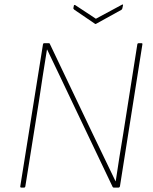

<svg xmlns="http://www.w3.org/2000/svg" viewBox="-20 -851 694 871"><path d="M77 0Q71 0 72 -6L175 -650Q176 -655 180 -655H201Q204 -655 205 -654Q206 -653 207 -650L400 -245Q426 -192 451.5 -138Q477 -84 504 -29H505Q513 -83 521.5 -137Q530 -191 539 -244L603 -650Q604 -655 609 -655H622Q627 -655 626 -650L524 -5Q522 0 518 0H496Q493 0 491 -3L308 -387Q280 -447 251 -507Q222 -567 194 -626H193Q183 -566 174 -507Q165 -448 156 -388L95 -6Q94 0 89 0ZM532 -829Q535 -831 537 -830.5Q539 -830 538 -827L535 -813Q534 -808 530 -806L416 -743Q413 -741 411 -743L317 -807Q312 -811 313 -815L315 -825Q316 -830 321 -828L415 -766Z"/></svg>

Font: Sofia Sans Thin
Style: Italic
Weight: 250
Italic angle: -9°
Version: Version 4.100-B